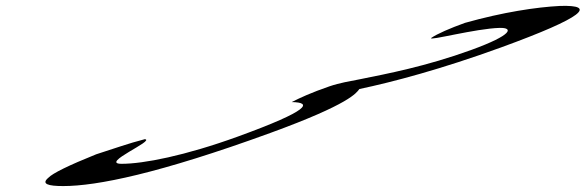

<svg xmlns="http://www.w3.org/2000/svg" viewBox="-20 -621 1974 647"><path d="M304 -101C212 -64 157 -37 143 -22C118 -1 142 6 193 6C306 6 515 -36 891 -173C1160 -271 1181 -308 1191 -321C1305 -345 1467 -388 1668 -461C1951 -564 1991 -605 1867 -601C1788 -597 1675 -580 1547 -544C1497 -526 1453 -507 1433 -493C1422 -482 1584 -525 1664 -527C1710 -528 1709 -504 1569 -453C1415 -397 1282 -372 1193 -354C1158 -347 1125 -342 1090 -330C1029 -309 990 -291 963 -277C1032 -276 1027 -250 782 -161C603 -96 463 -69 390 -69C314 -69 505 -148 468 -152C413 -138 361 -119 304 -101Z"/></svg>

Font: Snowfall
Style: UltraObl
Weight: 400
Designer: Jasper
Foundry: Cannot Into Space Fonts
Version: Version 0.9